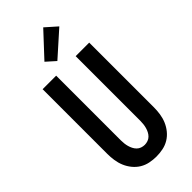

<svg xmlns="http://www.w3.org/2000/svg" viewBox="-306 -1045 1113 1113"><g transform="rotate(-45 250.0 -489.0)"><path d="M250 8Q223 8 196 2.5Q169 -3 146 -17Q123 -31 105.5 -52.5Q88 -74 77.5 -99Q67 -124 63 -151Q59 -178 59 -205V-735H170V-205Q170 -192 171.5 -178.5Q173 -165 176.5 -152.5Q180 -140 186 -128Q192 -116 201.5 -106.5Q211 -97 224 -92.5Q237 -88 250 -88Q263 -88 276 -92.5Q289 -97 298.5 -106.5Q308 -116 314 -128Q320 -140 323.5 -152.5Q327 -165 328.5 -178.5Q330 -192 330 -205V-735H441V-205Q441 -178 437 -151Q433 -124 422.5 -99Q412 -74 394.5 -52.5Q377 -31 354 -17Q331 -3 304 2.5Q277 8 250 8ZM235 -790 179 -840 315 -986 385 -924Z"/></g></svg>

Font: Zed Mono
Style: Bold
Weight: 700
Monospace: yes
Designer: Belleve Invis
Foundry: Belleve Invis
Version: Version 1.0.0; ttfautohint (v1.8.4)